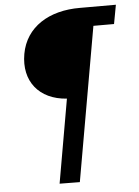

<svg xmlns="http://www.w3.org/2000/svg" viewBox="-57 -739 673 927"><g transform="rotate(-5 279.5 -276.0)"><path d="M265 -264 194 142 292 143 423 -603H523L540 -695H366C216 -696 102 -626 79 -497C56 -366 131 -273 265 -264Z"/></g></svg>

Font: Fixel Display 20240404 Medium
Style: Italic
Weight: 500
Italic angle: -10°
Designer: AlfaBravo + MacPaw
Foundry: Kyrylo Tkachov, Marchela Mozhyna, Serhii Makarenko, Maria Weinstein, Zakhar Kryvoshyya
Version: Version 1.211;Glyphs 3.2 (3225)